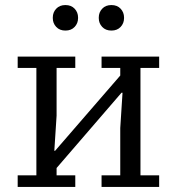

<svg xmlns="http://www.w3.org/2000/svg" viewBox="-20 -740 700 760"><path d="M50 -46H124V-471H50V-516H278V-471H204V-282L195 -143H198L456 -441V-471H382V-516H610V-471H536V-46H610V0H382V-46H456V-233L465 -373H461L204 -75V-46H278V0H50ZM239 -619Q216 -619 202.5 -633.5Q189 -648 189 -668V-671Q189 -691 202.5 -705.5Q216 -720 239 -720Q262 -720 275.5 -705.5Q289 -691 289 -671V-668Q289 -648 275.5 -633.5Q262 -619 239 -619ZM421 -619Q398 -619 384.5 -633.5Q371 -648 371 -668V-671Q371 -691 384.5 -705.5Q398 -720 421 -720Q444 -720 457.5 -705.5Q471 -691 471 -671V-668Q471 -648 457.5 -633.5Q444 -619 421 -619Z"/></svg>

Font: IBM Plex Serif
Style: Regular
Weight: 400
Designer: Mike Abbink, Paul van der Laan, Pieter van Rosmalen
Foundry: Bold Monday
Version: Version 2.6